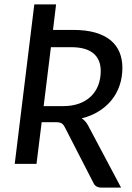

<svg xmlns="http://www.w3.org/2000/svg" viewBox="-20 -745 600 873"><path d="M169.5 -189.5 146 0H47L136 -725H235L221 -609H312.5Q371 -609 413.2 -596.8Q455.5 -584.5 482.8 -562Q510 -539.5 523.2 -507.8Q536.5 -476 536.5 -437Q536.5 -394 523.8 -356.5Q511 -319 487 -289.5Q463 -260 428.8 -238.8Q394.5 -217.5 351.5 -207Q369.5 -195.5 380.5 -174.5L530.5 108H441.5Q414.5 108 405 87L274.5 -167Q268.5 -179 260 -184.2Q251.5 -189.5 232.5 -189.5ZM178.5 -262.5H267Q309 -262.5 341 -274.5Q373 -286.5 394.5 -307.8Q416 -329 427 -358.2Q438 -387.5 438 -422Q438 -475 404.2 -502.8Q370.5 -530.5 303 -530.5H211.5Z"/></svg>

Font: Lato Medium
Style: Italic
Weight: 500
Italic angle: -7°
Designer: Lukasz Dziedzic
Foundry: tyPoland Lukasz Dziedzic
Version: Version 2.006; 2014-01-15